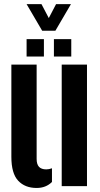

<svg xmlns="http://www.w3.org/2000/svg" viewBox="-20 -919 495 948"><path d="M36.1 -144.9V-600H160.9V-134.4Q160.9 -107.7 172.6 -95.2Q184.3 -82.7 208.5 -82.7Q221.9 -82.7 236.6 -88.1V-20.5Q206.8 9.1 160.9 9.1Q103.4 9.1 69.8 -26.7Q36.1 -62.5 36.1 -144.9ZM284.7 0V-600H409.5V0ZM246.2 -640V-725.7H331.9V-640ZM111.3 -640V-725.7H196.8V-640ZM188.2 -767.3 111.3 -898.6H184.8L220.9 -829.8L256.8 -898.6H330.3L253.5 -767.3Z"/></svg>

Font: Big Shoulders Stencil Thin
Style: Regular
Weight: 100
Designer: Patric King
Foundry: XO Type Co
Version: Version 2.001